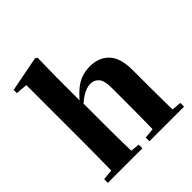

<svg xmlns="http://www.w3.org/2000/svg" viewBox="-218 -981 1136 1136"><g transform="rotate(-45 350.0 -413.0)"><path d="M36 0V-31L140 -41H220L325 -31V0ZM101 0Q102 -26 102.5 -68.5Q103 -111 103.5 -157Q104 -203 104 -238V-750L31 -756V-783L253 -826L266 -817L263 -656V-459L266 -445V-238Q266 -203 266.5 -157Q267 -111 268 -68.5Q269 -26 270 0ZM384 0V-31L486 -41H564L674 -31V0ZM446 0Q448 -26 448.5 -68Q449 -110 449.5 -156Q450 -202 450 -238V-383Q450 -441 430 -464.5Q410 -488 377 -488Q345 -488 305.5 -463.5Q266 -439 225 -390L191 -437H242Q293 -504 340 -533.5Q387 -563 449 -563Q523 -563 567.5 -516.5Q612 -470 612 -368V-238Q612 -202 612.5 -156Q613 -110 613.5 -68Q614 -26 615 0Z"/></g></svg>

Font: Noto Serif TC ExtraLight Black
Style: Regular
Weight: 900
Version: Version 2.003-H1;hotconv 1.1.1;makeotfexe 2.6.0